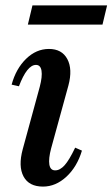

<svg xmlns="http://www.w3.org/2000/svg" viewBox="-20 -677 416 710"><path d="M139 13Q87 13 67 -24.5Q47 -62 64 -125L127 -356Q137 -394 133.5 -415.5Q130 -437 113 -437Q80 -437 50 -358L23 -364Q39 -423 76.5 -459.5Q114 -496 161 -496Q209 -496 229 -458.5Q249 -421 233 -361L169 -128Q159 -90 162.5 -68.5Q166 -47 184 -47Q202 -47 219 -66Q236 -85 258 -131L283 -120Q265 -60 225.5 -23.5Q186 13 139 13ZM83 -586 100 -657H376L359 -586Z"/></svg>

Font: Platypi
Style: Italic
Weight: 400
Italic angle: -13°
Designer: David Sargent
Foundry: Bolt Cutter Type
Version: Version 1.200; ttfautohint (v1.8.4.7-5d5b)